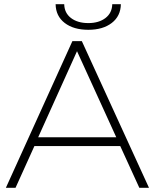

<svg xmlns="http://www.w3.org/2000/svg" viewBox="-20 -895 738 915"><path d="M644 0H690L370 -699H325L8 0H54L144 -199H553ZM162 -241 347 -651 534 -241ZM288.5 -785.5C316.8 -763.8 354.3 -753 401 -753C447 -753 484.2 -763.8 512.5 -785.5C540.8 -807.2 555.3 -837 556 -875H515C514.3 -847 503.5 -825 482.5 -809C461.5 -793 434.3 -785 401 -785C367 -785 339.5 -793 318.5 -809C297.5 -825 286.7 -847 286 -875H245C245.7 -837 260.2 -807.2 288.5 -785.5Z"/></svg>

Font: Montserrat Custom ExtraLight
Style: Regular
Weight: 300
Designer: Julieta Ulanovsky
Foundry: Julieta Ulanovsky
Version: Version 7.200